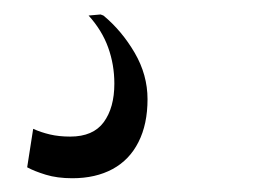

<svg xmlns="http://www.w3.org/2000/svg" viewBox="-20 -44 364 272"><path d="M82.5 208.5Q61 208.5 44.8 203.5Q28.5 198.5 18.5 193L27 138.5Q38 143.5 50.8 146.5Q63.5 149.5 79.5 149.5Q112 149.5 127 129Q142 108.5 142 74.5Q142 47.5 133.2 23.2Q124.5 -1 105.5 -22L122.5 -23.5L126.5 -22Q152.5 -0.5 170.8 30.8Q189 62 189 96.5Q189 132 176.2 157.2Q163.5 182.5 139.5 195.5Q115.5 208.5 82.5 208.5Z"/></svg>

Font: Merriweather 36pt Light
Style: Italic
Weight: 300
Italic angle: -7.8°
Version: Version 2.101